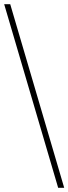

<svg xmlns="http://www.w3.org/2000/svg" viewBox="-20 -780 328 921"><path d="M259 121 0 -760H29L288 121Z"/></svg>

Font: Noto Rashi Hebrew Thin
Style: Regular
Weight: 250
Version: Version 1.006